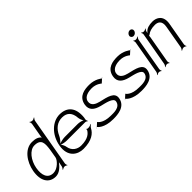

<svg xmlns="http://www.w3.org/2000/svg" viewBox="77 -1322 2054 2054"><g transform="rotate(-45 1104.5 -295.0)"><path d="M108 -203C125 -300 192 -388 264 -388C367 -388 362 -321 350 -234L333 -136C328 -106 267 -34 200 -34C117 -34 91 -107 108 -203ZM62 -203C39 -70 92 11 192 11C247 11 292 -33 323 -75C321 -67 319 -57 318 -50L313 -23C311 -12 301 4 294 10L297 13C304 7 321 0 332 0C343 0 358 7 363 13L366 10C361 4 357 -12 359 -23L455 -567C457 -578 467 -594 474 -600L471 -603C464 -597 447 -590 436 -590C425 -590 410 -597 405 -603L402 -600C407 -594 411 -578 409 -567L381 -410C380 -404 380 -397 380 -391C358 -418 328 -432 270 -432C162 -432 83 -320 62 -203Z M475 -205C493 -222 515 -250 525 -273C558 -347 611 -390 685 -390C761 -390 797 -344 803 -271C805 -249 814 -222 826 -206C807 -215 776 -222 753 -222H559C535 -222 499 -215 475 -205ZM453 -197C427 -47 522 11 610 11C736 11 796 -37 822 -89C829 -102 844 -116 854 -122L852 -125C842 -119 821 -112 808 -112H797C793 -112 785 -116 784 -119L780 -118C781 -114 779 -103 776 -99C758 -72 723 -32 618 -32C563 -32 508 -65 497 -132C494 -153 481 -179 469 -194C489 -185 524 -179 547 -179H823C833 -179 846 -172 850 -167L854 -170C850 -175 845 -190 847 -201L851 -222C866 -361 802 -432 688 -432C580 -432 478 -336 453 -197Z M1282 -382C1284 -381 1286 -383 1286 -385ZM1286 -385 1293 -391 1290 -394C1288 -392 1287 -388 1286 -385ZM876 -55C876 -55 877 -55 877 -54C879 -51 922 11 1061 11C1129 11 1243 4 1262 -102C1277 -185 1185 -201 1088 -224C1048 -234 990 -256 1001 -316C1012 -378 1091 -387 1128 -387C1200 -387 1242 -346 1242 -346C1259 -362 1273 -374 1282 -382C1282 -382 1283 -383 1282 -383C1279 -385 1226 -432 1136 -432C1069 -432 973 -422 954 -316C941 -242 986 -204 1066 -184C1121 -170 1224 -152 1215 -102C1202 -26 1105 -34 1069 -34C946 -34 916 -91 916 -91C899 -75 885 -63 876 -55ZM872 -52 876 -55C874 -56 874 -55 872 -52ZM865 -46 868 -43C870 -45 870 -49 872 -52Z M1709 -382C1711 -381 1713 -383 1713 -385ZM1713 -385 1720 -391 1717 -394C1715 -392 1714 -388 1713 -385ZM1303 -55C1303 -55 1304 -55 1304 -54C1306 -51 1349 11 1488 11C1556 11 1670 4 1689 -102C1704 -185 1612 -201 1515 -224C1475 -234 1417 -256 1428 -316C1439 -378 1518 -387 1555 -387C1627 -387 1669 -346 1669 -346C1686 -362 1700 -374 1709 -382C1709 -382 1710 -383 1709 -383C1706 -385 1653 -432 1563 -432C1496 -432 1400 -422 1381 -316C1368 -242 1413 -204 1493 -184C1548 -170 1651 -152 1642 -102C1629 -26 1532 -34 1496 -34C1373 -34 1343 -91 1343 -91C1326 -75 1312 -63 1303 -55ZM1299 -52 1303 -55C1301 -56 1301 -55 1299 -52ZM1292 -46 1295 -43C1297 -45 1297 -49 1299 -52Z M1725 9 1728 12C1734 7 1750 0 1761 0C1771 0 1785 7 1789 12L1792 9C1788 4 1784 -11 1786 -22L1852 -399C1854 -409 1864 -424 1870 -429L1867 -432C1861 -427 1845 -420 1835 -420C1824 -420 1810 -427 1806 -432L1803 -429C1807 -424 1811 -409 1809 -399L1743 -22C1741 -11 1731 4 1725 9ZM1811 -501C1807 -481 1822 -464 1843 -464C1864 -464 1883 -481 1887 -501C1891 -521 1877 -538 1856 -538C1835 -538 1815 -521 1811 -501Z M1845 9 1848 12C1854 7 1870 0 1881 0C1891 0 1905 7 1909 12L1912 9C1908 4 1904 -11 1906 -22L1960 -329C1961 -332 1962 -344 1962 -350C1966 -351 1972 -354 1975 -356C1999 -376 2036 -388 2086 -388C2127 -388 2175 -370 2160 -286L2114 -23C2112 -12 2102 4 2095 10L2098 13C2105 7 2122 0 2133 0C2144 0 2159 7 2164 13L2167 10C2162 4 2158 -12 2160 -23L2206 -286C2225 -396 2155 -432 2094 -432C2042 -432 2004 -420 1981 -395C1978 -392 1974 -387 1970 -383L1973 -400C1975 -410 1984 -425 1990 -430L1987 -433C1981 -428 1965 -421 1955 -421C1944 -421 1930 -428 1926 -433L1923 -430C1927 -425 1932 -410 1930 -400L1863 -22C1861 -11 1851 4 1845 9Z"/></g></svg>

Font: Armata Saber
Style: RgIta
Weight: 400
Designer: Jasper
Foundry: Cannot Into Space Fonts
Version: Version 0.970